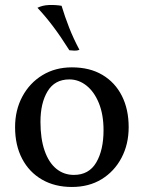

<svg xmlns="http://www.w3.org/2000/svg" viewBox="-20 -735 572 764"><path d="M266 9Q198 9 147 -20.5Q96 -50 68 -103.5Q40 -157 40 -229Q40 -297 69 -351Q98 -405 149 -436Q200 -467 266 -467Q337 -467 387.5 -437Q438 -407 465 -353.5Q492 -300 492 -229Q492 -161 463.5 -107Q435 -53 384.5 -22Q334 9 266 9ZM274 -39Q334 -39 363 -88.5Q392 -138 392 -217Q392 -279 373.5 -324.5Q355 -370 324 -394.5Q293 -419 256 -419Q198 -419 169.5 -372Q141 -325 141 -250Q141 -183 157.5 -135.5Q174 -88 204 -63.5Q234 -39 274 -39ZM256 -535Q222 -589 191.5 -629.5Q161 -670 129 -704Q149 -714 174.5 -715Q200 -716 225 -712Q238 -669 255 -625.5Q272 -582 296 -537Q287 -533 276.5 -533.5Q266 -534 256 -535Z"/></svg>

Font: Vollkorn
Style: Regular
Weight: 400
Designer: Friedrich Althausen
Foundry: Friedrich Althausen
Version: Version 5.001